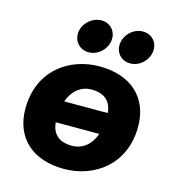

<svg xmlns="http://www.w3.org/2000/svg" viewBox="-108 -808 832 911"><g transform="rotate(15 308.0 -352.5)"><path d="M288 11C436 11 577 -86 577 -274C577 -412 486 -503 327 -503C179 -503 38 -407 38 -218C38 -80 129 11 288 11ZM296 -105C234 -105 199 -135 194 -193H408C388 -137 348 -105 296 -105ZM258 -554C303 -554 343 -590 349 -635C355 -680 324 -716 279 -716C234 -716 193 -680 187 -635C182 -590 213 -554 258 -554ZM462 -554C507 -554 547 -590 553 -635C559 -680 528 -716 483 -716C438 -716 398 -680 392 -635C386 -590 417 -554 462 -554ZM207 -299C227 -355 267 -387 319 -387C381 -387 416 -357 421 -299Z"/></g></svg>

Font: SN Pro Heavy
Style: Italic
Weight: 800
Italic angle: -9°
Designer: Tobias Whetton
Foundry: Supernotes
Version: Version 1.001;Glyphs 3.2 (3249)